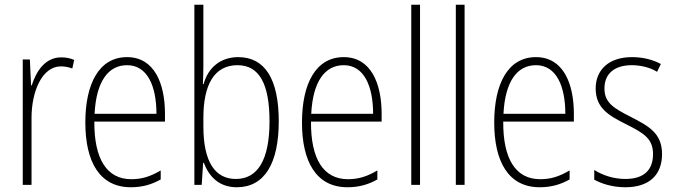

<svg xmlns="http://www.w3.org/2000/svg" viewBox="-20 -780 2851 810"><path d="M238 -538C169 -538 132 -477 114 -420H111L106 -529H76V0H113V-283C113 -393 157 -500 237 -500C255 -500 272 -496 285 -491L293 -527C276 -535 257 -538 238 -538Z M516 -539C398 -539 340 -427 340 -263C340 -98 400 10 532 10C581 10 621 -2 658 -23V-61C614 -35 578 -24 534 -24C430 -24 377 -110 378 -267H676V-300C676 -428 631 -539 516 -539ZM516 -505C603 -505 640 -415 640 -300H379C386 -437 437 -505 516 -505Z M838 -506V-760H800V0H831L837 -93H840C863 -32 907 10 979 10C1096 10 1156 -91 1156 -268C1156 -446 1098 -539 985 -539C909 -539 857 -493 839 -425H836C837 -448 838 -480 838 -506ZM982 -505C1075 -505 1117 -424 1117 -268C1117 -105 1067 -25 975 -25C888 -25 838 -96 838 -247V-283C838 -418 881 -505 982 -505Z M1430 -539C1312 -539 1254 -427 1254 -263C1254 -98 1314 10 1446 10C1495 10 1535 -2 1572 -23V-61C1528 -35 1492 -24 1448 -24C1344 -24 1291 -110 1292 -267H1590V-300C1590 -428 1545 -539 1430 -539ZM1430 -505C1517 -505 1554 -415 1554 -300H1293C1300 -437 1351 -505 1430 -505Z M1752 0V-760H1715V0Z M1940 0V-760H1903V0Z M2241 -539C2123 -539 2065 -427 2065 -263C2065 -98 2125 10 2257 10C2306 10 2346 -2 2383 -23V-61C2339 -35 2303 -24 2259 -24C2155 -24 2102 -110 2103 -267H2401V-300C2401 -428 2356 -539 2241 -539ZM2241 -505C2328 -505 2365 -415 2365 -300H2104C2111 -437 2162 -505 2241 -505Z M2773 -130C2773 -220 2714 -249 2641 -287C2570 -323 2530 -346 2530 -407C2530 -471 2575 -505 2645 -505C2683 -505 2724 -495 2752 -477L2768 -510C2735 -528 2693 -539 2646 -539C2547 -539 2493 -484 2493 -407C2493 -323 2549 -292 2625 -254C2694 -219 2735 -196 2735 -130C2735 -64 2698 -25 2618 -25C2570 -25 2523 -40 2487 -63V-22C2516 -6 2562 10 2618 10C2721 10 2773 -44 2773 -130Z"/></svg>

Font: Noto Sans Myanmar Condensed ExtraLight
Style: Regular
Weight: 200
Width: 3
Designer: Monotype Design Team
Foundry: Monotype Imaging Inc.
Version: Version 2.107